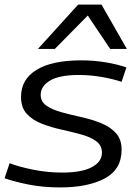

<svg xmlns="http://www.w3.org/2000/svg" viewBox="-22 -810 605 840"><path d="M-2 -30 20 -96Q61 -80 123.5 -67.5Q186 -55 250 -55Q335 -55 379.5 -78.5Q424 -102 424 -142Q424 -174 398.5 -192.5Q373 -211 332.5 -222Q292 -233 247 -243Q202 -253 161.5 -268.5Q121 -284 95.5 -311.5Q70 -339 70 -386Q70 -463 138 -504.5Q206 -546 334 -546Q388 -546 439.5 -537.5Q491 -529 531 -515L510 -452Q471 -465 421.5 -473.5Q372 -482 323 -482Q238 -482 197 -457.5Q156 -433 156 -395Q156 -365 181.5 -347.5Q207 -330 247 -319Q287 -308 332.5 -298Q378 -288 418.5 -272Q459 -256 484.5 -228.5Q510 -201 510 -155Q510 -69 436.5 -29.5Q363 10 241 10Q168 10 106.5 -2Q45 -14 -2 -30ZM144 -596 320 -790H422L533 -596H460L362 -742L218 -596Z"/></svg>

Font: Georama Extended
Style: Italic
Weight: 400
Width: 7
Italic angle: -9°
Designer: Jean-Baptiste Levee
Foundry: Production Type
Version: Version 1.000